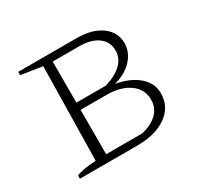

<svg xmlns="http://www.w3.org/2000/svg" viewBox="-116 -662 838 806"><g transform="rotate(-30 303.0 -259.0)"><path d="M384 -271Q452 -259 491.5 -224.5Q531 -190 531 -141Q531 -76 477.5 -38Q424 0 334 0H57V-15Q85 -29 152 -32L160 -486L57 -502V-518H341Q415 -518 459.5 -485.5Q504 -453 504 -400Q504 -357 472.5 -322Q441 -287 384 -271ZM333 -483H204V-284H347Q456 -318 456 -392Q456 -434 423 -458.5Q390 -483 333 -483ZM330 -249H204V-34H378Q427 -45 454.5 -72Q482 -99 482 -139Q482 -189 440 -219Q398 -249 330 -249Z"/></g></svg>

Font: Piazzolla SC ExtraLight
Style: Regular
Weight: 200
Designer: Juan Pablo del Peral
Foundry: Huerta Tipografica
Version: Version 1.330